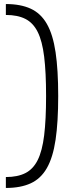

<svg xmlns="http://www.w3.org/2000/svg" viewBox="-20 -825 368 950"><path d="M9 -805Q82 -805 132 -782Q182 -759 212 -706.5Q242 -654 255 -566.5Q268 -479 268 -350Q268 -221 255 -133.5Q242 -46 212 6.5Q182 59 132 82Q82 105 9 105V51Q67 51 105.5 31.5Q144 12 166.5 -33Q189 -78 198.5 -155.5Q208 -233 208 -350Q208 -467 198.5 -544.5Q189 -622 166.5 -667Q144 -712 105.5 -731.5Q67 -751 9 -751Z"/></svg>

Font: Pathway Extreme 8pt Thin
Style: Regular
Weight: 100
Designer: Eduardo Rodriguez Tunni
Foundry: Eduardo Rodriguez Tunni
Version: Version 1.000